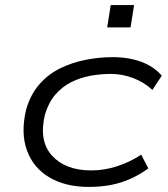

<svg xmlns="http://www.w3.org/2000/svg" viewBox="-20 -728 662 756"><path d="M330 8Q238 8 174.5 -29.5Q111 -67 86 -136Q61 -205 83 -297Q100 -356 135 -396Q170 -436 217 -459Q264 -482 317.5 -492.5Q371 -503 423 -503Q487 -503 536.5 -484.5Q586 -466 617 -430L580 -374Q548 -404 504.5 -420.5Q461 -437 417 -437Q376 -437 335.5 -429.5Q295 -422 259.5 -404Q224 -386 197.5 -355Q171 -324 157 -277Q132 -173 185 -115Q238 -57 339 -57Q392 -57 443 -74Q494 -91 536 -119L564 -65Q533 -42 496 -25Q459 -8 418 0Q377 8 330 8ZM402 -620 416 -708H508L494 -620Z"/></svg>

Font: Nunito Sans 7pt Expanded Light
Style: Italic
Weight: 300
Width: 7
Italic angle: -9°
Designer: Vernon Adams
Foundry: Vernon Adams
Version: Version 3.101;gftools[0.9.27]